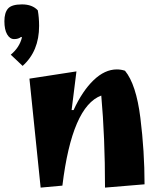

<svg xmlns="http://www.w3.org/2000/svg" viewBox="-69 -839 749 874"><path d="M463 -523Q482 -523 500 -517Q551 -455 570 -302.5Q589 -150 589 0L409 15Q409 -215 392 -404Q259 -355 215 6L116 15L65 -481L279 -514L257 -338H266Q306 -425 357 -474Q408 -523 463 -523ZM27 -671Q15 -661 -4.5 -661Q-24 -661 -36.5 -682.5Q-49 -704 -49 -742.5Q-49 -781 -32.5 -800Q-16 -819 31 -819Q78 -819 103 -792Q109 -759 109 -721Q109 -606 34 -539L-20 -590Q20 -623 31 -669Z"/></svg>

Font: Joti One
Style: Regular
Weight: 400
Designer: Eduardo Rodriguez Tunni
Foundry: Eduardo Rodriguez Tunni
Version: Version 1.001